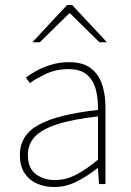

<svg xmlns="http://www.w3.org/2000/svg" viewBox="-20 -740 526 772"><path d="M198 12Q161 12 129.5 -1.5Q98 -15 79 -43.5Q60 -72 60 -117Q60 -197 136 -238.5Q212 -280 374 -298Q375 -337 366.5 -375Q358 -413 332 -437.5Q306 -462 256 -462Q205 -462 164 -442.5Q123 -423 100 -406L84 -428Q99 -440 125 -454.5Q151 -469 185 -479.5Q219 -490 258 -490Q314 -490 346 -465Q378 -440 391 -399Q404 -358 404 -310V0H378L374 -64H372Q335 -34 290.5 -11Q246 12 198 12ZM200 -16Q244 -16 285 -37Q326 -58 374 -98V-272Q269 -260 207.5 -239.5Q146 -219 119 -189Q92 -159 92 -118Q92 -63 124.5 -39.5Q157 -16 200 -16ZM110 -570 250 -720H270L410 -570H380L262 -686H258L140 -570Z"/></svg>

Font: Mada ExtraLight
Style: Regular
Weight: 250
Designer: Khaled Hosny
Version: Version 1.5